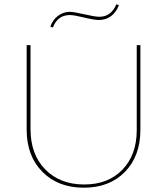

<svg xmlns="http://www.w3.org/2000/svg" viewBox="-20 -868 777 893"><path d="M226 -740 214 -744Q225 -776 250 -794.5Q275 -813 305 -813Q323 -813 372.5 -801.5Q422 -790 442 -790Q497 -790 521 -848L533 -844Q521 -811 496.5 -793Q472 -775 440 -775Q418 -775 371 -786.5Q324 -798 305 -798Q248 -798 226 -740ZM370 5Q250 5 177 -69Q104 -143 104 -265V-658H122V-267Q122 -150 190.5 -80Q259 -10 372 -10Q483 -10 549.5 -79Q616 -148 616 -263V-658H633V-265Q633 -142 561 -68.5Q489 5 370 5Z"/></svg>

Font: EauTestSC Thin
Style: Regular
Weight: 250
Designer: Christian Thalmann (Catharsis Fonts)
Version: Version 0.001;PS 000.001;hotconv 1.0.88;makeotf.lib2.5.64775